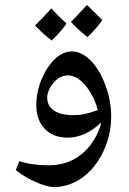

<svg xmlns="http://www.w3.org/2000/svg" viewBox="-20 -557 522 777"><path d="M198 200Q180 200 151 190Q122 180 93 164Q64 148 44 131L58 95Q85 104 114.5 108Q144 112 176 112Q252 112 307 69.5Q362 27 388 -52L387 -60Q358 -31 323.5 -15.5Q289 0 254 0Q195 0 161 -35.5Q127 -71 127 -132Q127 -185 148 -235.5Q169 -286 202 -318Q235 -349 270 -349Q310 -349 346.5 -312.5Q383 -276 407 -211Q419 -178 424.5 -146.5Q430 -115 430 -84Q430 -36 415.5 11Q401 58 375 97Q349 136 313 162Q259 200 198 200ZM277 -91Q301 -91 322.5 -95.5Q344 -100 376 -112Q365 -152 344 -186Q323 -220 298 -237Q276 -252 254 -252Q232 -252 212.5 -237Q193 -222 181 -199Q171 -179 171 -162Q171 -128 198.5 -109.5Q226 -91 277 -91ZM334 -407Q312 -424 295.5 -439.5Q279 -455 267 -469Q277 -478 293 -495Q309 -512 332 -537Q339 -530 354.5 -515Q370 -500 394 -476Q373 -444 334 -407ZM189 -393Q167 -410 150 -426Q133 -442 122 -454Q137 -469 153 -485.5Q169 -502 188 -523Q195 -515 210 -499.5Q225 -484 249 -462Q239 -446 224 -429Q209 -412 189 -393Z"/></svg>

Font: Noto Naskh Arabic Medium
Style: Regular
Weight: 500
Designer: Monotype Design Team, David Williams, Mohamad Dakak and Nizar Qandah
Foundry: Monotype Imaging Inc.
Version: Version 2.016